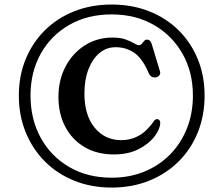

<svg xmlns="http://www.w3.org/2000/svg" viewBox="-20 -775 984 846"><path d="M472 51.5Q382.5 51.5 307.8 21.5Q233 -8.5 178.2 -63.2Q123.5 -118 93.2 -192Q63 -266 63 -353.5Q63 -441 93.2 -514.5Q123.5 -588 178.2 -642Q233 -696 307.8 -725.5Q382.5 -755 472 -755Q561.5 -755 636.5 -725.5Q711.5 -696 766.2 -642.2Q821 -588.5 851.2 -515Q881.5 -441.5 881.5 -353.5Q881.5 -265.5 851.5 -191.5Q821.5 -117.5 766.5 -63Q711.5 -8.5 636.5 21.5Q561.5 51.5 472 51.5ZM472 8Q550.5 8 616.2 -19Q682 -46 729.8 -94.8Q777.5 -143.5 803.8 -209.5Q830 -275.5 830 -354Q830 -457.5 784.2 -538.2Q738.5 -619 657.8 -665.2Q577 -711.5 472 -711.5Q366 -711.5 285.5 -665.5Q205 -619.5 159.8 -538.8Q114.5 -458 114.5 -354Q114.5 -249 159.8 -167.2Q205 -85.5 285.5 -38.8Q366 8 472 8ZM686 -233Q685.5 -206.5 661 -174Q636.5 -141.5 591 -118Q545.5 -94.5 482 -94.5Q407 -94.5 352 -127.2Q297 -160 267.2 -217.2Q237.5 -274.5 237.5 -347.5Q237.5 -422.5 268.8 -481.8Q300 -541 354 -575.2Q408 -609.5 475.5 -609.5Q511.5 -609.5 534.2 -601Q557 -592.5 570.5 -584.2Q584 -576 592 -576Q600 -576 605 -582.2Q610 -588.5 615.2 -594.5Q620.5 -600.5 628 -600.5Q642.5 -600.5 648.5 -581L685 -460.5Q688 -450.5 682.2 -443Q676.5 -435.5 666 -434Q644.5 -431.5 635.5 -452.5Q608 -517 572 -542Q536 -567 489.5 -567Q449 -567 418 -541Q387 -515 369.5 -469Q352 -423 352 -363Q352 -267 397.2 -212.2Q442.5 -157.5 514 -157.5Q550 -157.5 579 -170.8Q608 -184 628.5 -205.5Q649.5 -227.5 656.8 -239.5Q664 -251.5 674 -250Q686 -248 686 -233Z"/></svg>

Font: Fraunces 9pt S050
Style: Regular
Weight: 400
Version: Version 1.000; ttfautohint (v1.8.3)